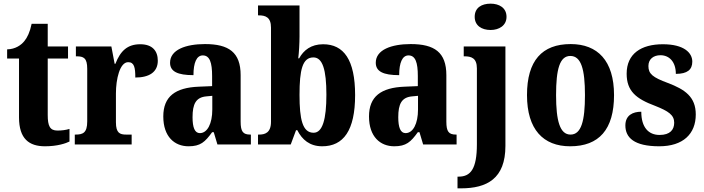

<svg xmlns="http://www.w3.org/2000/svg" viewBox="-20 -790 3850 1050"><path d="M226 10C294 10 340 -6 360 -16V-85C341 -79 318 -76 294 -76C253 -76 241 -101 241 -161V-470H352V-536H241V-660H153C144 -615 129 -584 113 -565C96 -544 65 -521 19 -520V-470H84V-148C84 -31 139 10 226 10Z M389 0H700V-54H670C636 -54 614 -62 614 -121V-279C614 -357 635 -450 681 -450C714 -450 720 -421 720 -366C795 -366 843 -395 843 -458C843 -511 814 -548 747 -548C678 -548 639 -513 611 -441H607L589 -536H395V-482H399C437 -482 457 -473 457 -414V-126C457 -63 433 -54 393 -54H389Z M1011 10C1076 10 1101 -13 1140 -67H1149L1169 0H1352V-54H1349C1309 -54 1296 -70 1296 -125V-379C1296 -504 1231 -549 1101 -549C996 -549 910 -518 910 -447C910 -399 951 -379 1038 -379C1038 -447 1055 -487 1089 -487C1127 -487 1140 -448 1140 -374V-319L1068 -316C938 -311 873 -262 873 -153C873 -42 935 10 1011 10ZM1073 -62C1045 -62 1033 -93 1033 -149C1033 -221 1051 -258 1109 -263L1141 -266V-191C1141 -114 1114 -62 1073 -62Z M1742 10C1858 10 1922 -76 1922 -270C1922 -463 1860 -548 1747 -548C1681 -548 1640 -515 1616 -471H1611C1615 -501 1618 -555 1618 -591V-760H1391V-706H1395C1432 -706 1462 -696 1462 -639V-124C1462 -63 1428 -54 1397 -54H1391V0H1570L1599 -78H1606C1632 -26 1674 10 1742 10ZM1695 -64C1634 -64 1618 -138 1618 -271C1618 -408 1634 -476 1694 -476C1744 -476 1765 -409 1765 -272C1765 -138 1744 -64 1695 -64Z M2136 10C2201 10 2226 -13 2265 -67H2274L2294 0H2477V-54H2474C2434 -54 2421 -70 2421 -125V-379C2421 -504 2356 -549 2226 -549C2121 -549 2035 -518 2035 -447C2035 -399 2076 -379 2163 -379C2163 -447 2180 -487 2214 -487C2252 -487 2265 -448 2265 -374V-319L2193 -316C2063 -311 1998 -262 1998 -153C1998 -42 2060 10 2136 10ZM2198 -62C2170 -62 2158 -93 2158 -149C2158 -221 2176 -258 2234 -263L2266 -266V-191C2266 -114 2239 -62 2198 -62Z M2663 -626C2709 -626 2750 -650 2750 -698C2750 -748 2709 -770 2663 -770C2614 -770 2576 -748 2576 -698C2576 -650 2614 -626 2663 -626ZM2482 240H2501C2643 240 2744 187 2744 8V-536H2516V-482H2520C2557 -482 2588 -473 2588 -416V-1C2588 135 2553 176 2488 176H2482Z M3098 10C3256 10 3338 -82 3338 -270C3338 -458 3248 -549 3101 -549C2944 -549 2862 -458 2862 -270C2862 -82 2951 10 3098 10ZM3100 -54C3042 -54 3021 -129 3021 -270C3021 -412 3041 -484 3099 -484C3158 -484 3179 -412 3179 -270C3179 -129 3159 -54 3100 -54Z M3585 10C3716 10 3785 -58 3785 -164C3785 -261 3725 -301 3633 -336C3549 -367 3526 -386 3526 -429C3526 -467 3554 -488 3592 -488C3640 -488 3676 -452 3676 -386C3739 -386 3766 -409 3766 -453C3766 -501 3721 -548 3605 -548C3486 -548 3407 -496 3407 -387C3407 -292 3458 -250 3563 -211C3636 -182 3667 -161 3667 -119C3667 -81 3645 -52 3587 -52C3527 -52 3487 -93 3487 -179C3441 -179 3400 -160 3400 -104C3400 -38 3447 10 3585 10Z"/></svg>

Font: Noto Serif Condensed ExtraBold
Style: Regular
Weight: 800
Width: 3
Designer: Monotype Design Team
Foundry: Monotype Imaging Inc.
Version: Version 2.013